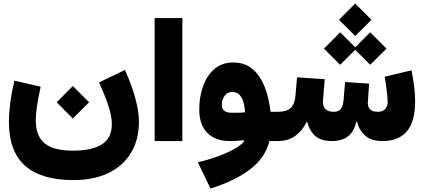

<svg xmlns="http://www.w3.org/2000/svg" viewBox="-20 -803 2409 1093"><path d="M302.7 -220.7 394.5 -313.5 487.3 -220.7 394.5 -128.4ZM543.9 -334 691.4 -404.8Q730.5 -317.9 750.7 -242.4Q771 -167 771 -111.8Q771 -6.8 725.3 67.9Q679.7 142.6 596.2 182.4Q512.7 222.2 398.4 222.2Q214.8 222.2 122.8 140.6Q30.8 59.1 30.8 -109.4Q30.8 -158.7 38.3 -217Q45.9 -275.4 62 -343.8L211.4 -309.6Q195.3 -233.4 189.5 -191.9Q183.6 -150.4 183.6 -119.6Q183.6 -27.3 235.1 13.7Q286.6 54.7 394.5 54.7Q504.9 54.7 560.8 18.3Q616.7 -18.1 616.7 -96.7Q616.7 -123 609.9 -154.5Q603 -186 587.2 -229.5Q571.3 -272.9 543.9 -334Z M1018.1 0H860.4V-700.2H1018.1Z M1369.6 2 1365.7 -5.4Q1347.2 -2.4 1327.1 -1.2Q1307.1 0 1290 0Q1206.1 0 1160.2 -46.4Q1114.3 -92.8 1114.3 -181.2Q1114.3 -250 1135.5 -310.8Q1156.7 -371.6 1199.7 -409.4Q1242.7 -447.3 1307.6 -447.3Q1374 -447.3 1418 -409.4Q1461.9 -371.6 1486.8 -307.9Q1511.7 -244.1 1520 -166.5H1543.9V0H1513.7Q1491.2 92.8 1406.7 158.7Q1322.3 224.6 1178.2 270.5L1106.4 121.1Q1165.5 106.9 1218.8 87.6Q1272 68.4 1311.8 46.1Q1351.6 23.9 1369.6 2ZM1374.5 -163.6Q1374 -192.9 1366.7 -219.2Q1359.4 -245.6 1344 -262.5Q1328.6 -279.3 1302.7 -279.3Q1274.4 -279.3 1258.5 -257.3Q1242.7 -235.4 1242.7 -206.5Q1242.7 -182.1 1257.8 -171.6Q1272.9 -161.1 1298.8 -161.1Q1316.9 -161.1 1336.2 -161.4Q1355.5 -161.6 1374.5 -163.6Z M1909.7 -690.4 2002 -782.7 2094.7 -690.4 2002 -598.1ZM1824.2 -526.4 1916.5 -619.1 2002 -533.7 2087.4 -619.1 2180.2 -526.4 2087.4 -434.1 2002 -519.5 1916.5 -434.1ZM1878.4 -166.5Q1909.2 -166.5 1920.9 -183.6Q1932.6 -200.7 1936 -232.9L1944.3 -335.9L2081.1 -327.1L2074.2 -222.2Q2071.8 -196.8 2085.9 -181.6Q2100.1 -166.5 2128.9 -166.5Q2158.2 -166.5 2172.6 -182.4Q2187 -198.2 2187 -225.1Q2187 -236.3 2184.6 -260Q2182.1 -283.7 2178.2 -312.3Q2174.3 -340.8 2169.9 -366.2L2322.8 -402.8Q2331.1 -359.9 2337.2 -313.7Q2343.3 -267.6 2343.3 -227.1Q2343.3 -109.9 2295.7 -54.9Q2248 0 2158.7 0Q2093.8 0 2059.1 -30.8Q2024.4 -61.5 2012.7 -108.9H2007.8Q1984.4 0 1869.6 0Q1809.1 0 1776.1 -27.8Q1743.2 -55.7 1729.5 -107.4H1724.6Q1701.7 -59.1 1660.9 -29.5Q1620.1 0 1560.5 0H1543.9Q1532.2 0 1526.9 -20.3Q1521.5 -40.5 1521.5 -85Q1521.5 -128.4 1526.9 -147.5Q1532.2 -166.5 1543.9 -166.5H1560.5Q1611.8 -166.5 1634.5 -188Q1657.2 -209.5 1661.6 -254.4L1670.9 -362.8L1828.6 -352.1L1818.4 -226.6Q1815.9 -201.2 1831.5 -183.8Q1847.2 -166.5 1878.4 -166.5Z"/></svg>

Font: Estedad-FD ExtraBold
Style: Regular
Weight: 800
Designer: Amin Abedi
Version: Version 7.3